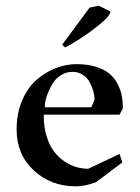

<svg xmlns="http://www.w3.org/2000/svg" viewBox="-20 -655 497 683"><path d="M210.9 -486.3 201.2 -496.1 298.8 -627.9 331.1 -634.8 373 -614.3Q373 -599.6 335.4 -568.8Q297.9 -538.1 259.3 -513.7Q220.7 -489.3 210.9 -486.3ZM249 7.8Q161.1 7.8 100.1 -48.8Q39.1 -105.5 39.1 -194.3Q39.1 -251 58.3 -296.6Q77.6 -342.3 108.9 -369.9Q140.1 -397.5 177 -412.1Q213.9 -426.8 252 -426.8Q289.6 -426.8 318.6 -418.2Q347.7 -409.7 366 -395.5Q384.3 -381.3 396 -360.6Q407.7 -339.8 412.4 -317.9Q417 -295.9 417 -269.5L405.3 -247.1H135.7V-242.2Q135.7 -202.6 145.8 -170.4Q155.8 -138.2 171.6 -116.9Q187.5 -95.7 208.7 -81.3Q230 -66.9 251.2 -60.8Q272.5 -54.7 293.9 -54.7L405.3 -107.4L415 -77.1L321.3 -6.8Q283.7 7.8 249 7.8ZM139.6 -273.4H304.7L316.4 -299.8Q316.4 -314 312 -330.1Q307.6 -346.2 299.1 -362.3Q290.5 -378.4 274.7 -388.9Q258.8 -399.4 238.3 -399.4Q216.3 -399.4 198.2 -388.4Q180.2 -377.4 169.7 -361.6Q159.2 -345.7 151.9 -327.9Q144.5 -310.1 141.8 -297.1Q139.2 -284.2 139.6 -278.3Z"/></svg>

Font: Comprehension SemiBold
Style: Regular
Weight: 600
Designer: Alfredo Marco Pradil
Foundry: Alfredo Marco Pradil
Version: 1.0